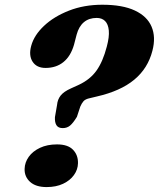

<svg xmlns="http://www.w3.org/2000/svg" viewBox="-20 -768 661 799"><path d="M217.4 -331.1 208.6 -280.4Q207.5 -258.3 215.1 -246.6Q222.7 -234.9 241.2 -234.9Q258.9 -234.9 271.7 -245.5Q284.5 -256.2 300.1 -281.9L314.2 -324.7Q319.8 -337.9 327.6 -346.9Q335.5 -355.9 354.8 -359.7L383.5 -366.6Q481.5 -389 538.5 -436.2Q595.5 -483.3 614.3 -557Q629.1 -613.7 610.8 -656.9Q592.6 -700.1 541.2 -724.2Q489.9 -748.3 405.8 -748.3Q329.6 -748.3 266.9 -723.7Q204.2 -699.1 163.1 -660.3Q121.9 -621.5 110 -577.7Q98.8 -537.3 115.6 -511.3Q132.4 -485.3 169.6 -485.3Q213.6 -485.3 243.8 -509.6Q274 -533.8 287.9 -581.5L298.9 -623.9Q308.2 -658.2 329.3 -675.8Q350.5 -693.4 382.4 -693.4Q404.1 -693.4 417.2 -680.5Q430.3 -667.6 432.8 -641.1Q435.3 -614.5 424.4 -573.9Q408.2 -511.7 381.8 -474.6Q355.5 -437.5 308.8 -415.4L275.2 -400.1Q245.5 -386.9 232.4 -370.4Q219.4 -354 217.4 -331.1ZM174 10.5Q129.2 10.5 105.3 -11Q81.5 -32.6 82.4 -65.1Q83.1 -92.2 99.6 -115.4Q116.2 -138.6 146.3 -152.8Q176.4 -167.1 217.3 -167.1Q262.7 -167.1 284.1 -144.6Q305.5 -122.1 304.5 -88.3Q303.9 -62.1 287.7 -39.5Q271.6 -16.9 242.5 -3.2Q213.4 10.5 174 10.5Z"/></svg>

Font: Fraunces
Style: Italic
Weight: 900
Italic angle: -16°
Version: Version 1.000;[0bf87f6ff]